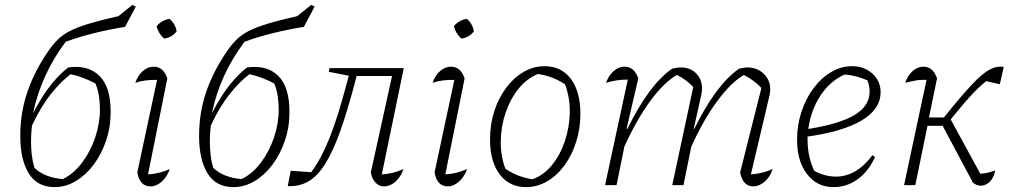

<svg xmlns="http://www.w3.org/2000/svg" viewBox="-20 -758 4147 786"><path d="M204 8Q132 8 97.5 -48.5Q63 -105 63 -201Q63 -298 93 -384.5Q123 -471 182 -555Q199 -579 218 -597.5Q237 -616 266 -631Q295 -646 342.5 -660.5Q390 -675 465 -692L522 -738L536 -731L492 -648Q429 -638 366 -622.5Q303 -607 249 -587Q149 -454 116 -297H117Q154 -369 191.5 -414.5Q229 -460 260 -482Q340 -493 386.5 -448Q433 -403 433 -300Q433 -237 414 -181.5Q395 -126 363 -83.5Q331 -41 290 -16.5Q249 8 204 8ZM107 -179Q107 -152 110 -125Q113 -98 121 -71Q142 -50 173.5 -38.5Q205 -27 237 -25Q281 -46 315.5 -91.5Q350 -137 369.5 -194.5Q389 -252 389 -310Q389 -338 385 -364.5Q381 -391 371 -416Q349 -428 322 -438.5Q295 -449 269 -454Q231 -426 189.5 -374.5Q148 -323 111 -244Q109 -228 108 -212.5Q107 -197 107 -179ZM195 -11Q206 -13 217 -17Z M675 -66Q664 -34 642 -14.5Q620 5 596 5Q552 5 542 -52L623 -431Q571 -432 534 -419Q544 -449 564.5 -467Q585 -485 609 -485Q649 -485 665 -437L586 -44Q634 -47 675 -66ZM674 -681Q699 -659 703 -629Q682 -604 652 -600Q628 -621 621 -651Q643 -676 674 -681Z M936 8Q864 8 829.5 -48.5Q795 -105 795 -201Q795 -298 825 -384.5Q855 -471 914 -555Q931 -579 950 -597.5Q969 -616 998 -631Q1027 -646 1074.5 -660.5Q1122 -675 1197 -692L1254 -738L1268 -731L1224 -648Q1161 -638 1098 -622.5Q1035 -607 981 -587Q881 -454 848 -297H849Q886 -369 923.5 -414.5Q961 -460 992 -482Q1072 -493 1118.5 -448Q1165 -403 1165 -300Q1165 -237 1146 -181.5Q1127 -126 1095 -83.5Q1063 -41 1022 -16.5Q981 8 936 8ZM839 -179Q839 -152 842 -125Q845 -98 853 -71Q874 -50 905.5 -38.5Q937 -27 969 -25Q1013 -46 1047.5 -91.5Q1082 -137 1101.5 -194.5Q1121 -252 1121 -310Q1121 -338 1117 -364.5Q1113 -391 1103 -416Q1081 -428 1054 -438.5Q1027 -449 1001 -454Q963 -426 921.5 -374.5Q880 -323 843 -244Q841 -228 840 -212.5Q839 -197 839 -179ZM927 -11Q938 -13 949 -17Z M1158 4 1170 -59 1254 -53Q1295 -108 1329.5 -194.5Q1364 -281 1399 -415L1408 -448L1326 -464L1329 -479H1633L1543 -44Q1590 -47 1632 -66Q1621 -34 1599 -14.5Q1577 5 1553 5Q1532 5 1517.5 -10Q1503 -25 1498 -52L1585 -447H1440Q1406 -315 1375 -227Q1344 -139 1311.5 -87.5Q1279 -36 1242 -15Q1205 6 1158 4Z M1892 -66Q1881 -34 1859 -14.5Q1837 5 1813 5Q1769 5 1759 -52L1840 -431Q1788 -432 1751 -419Q1761 -449 1781.5 -467Q1802 -485 1826 -485Q1866 -485 1882 -437L1803 -44Q1851 -47 1892 -66ZM1891 -681Q1916 -659 1920 -629Q1899 -604 1869 -600Q1845 -621 1838 -651Q1860 -676 1891 -681Z M2133 8Q2065 8 2025.5 -44.5Q1986 -97 1986 -187Q1986 -249 2003.5 -303Q2021 -357 2052 -398.5Q2083 -440 2123.5 -463.5Q2164 -487 2210 -487Q2278 -487 2317 -435Q2356 -383 2356 -293Q2356 -231 2338.5 -176.5Q2321 -122 2290.5 -80.5Q2260 -39 2219.5 -15.5Q2179 8 2133 8ZM2159 -24Q2205 -40 2239 -81.5Q2273 -123 2292 -179Q2311 -235 2312.5 -296Q2314 -357 2293 -413Q2241 -447 2182 -455Q2137 -437 2103 -395Q2069 -353 2050 -297Q2031 -241 2030 -180.5Q2029 -120 2049 -67Q2098 -34 2159 -24Z M2457 0 2550 -432Q2507 -433 2461 -419Q2471 -448 2491.5 -466.5Q2512 -485 2536 -485Q2577 -485 2593 -437L2545 -231L2548 -230Q2638 -413 2732 -477Q2745 -480 2752.5 -481Q2760 -482 2766 -482Q2806 -482 2830 -457.5Q2854 -433 2854 -394Q2854 -381 2850 -366L2820 -231L2822 -230Q2912 -413 3006 -477Q3017 -479 3025 -480.5Q3033 -482 3039 -482Q3080 -482 3106.5 -456Q3133 -430 3133 -393Q3133 -387 3132.5 -382Q3132 -377 3131 -371L3054 -44Q3080 -46 3101.5 -51.5Q3123 -57 3143 -66Q3133 -34 3110.5 -14.5Q3088 5 3064 5Q3021 5 3010 -52L3097 -398Q3077 -418 3061 -429.5Q3045 -441 3025 -451Q2973 -421 2916.5 -344.5Q2860 -268 2810 -158L2778 0H2732L2818 -402Q2800 -420 2785 -431Q2770 -442 2751 -451Q2698 -421 2642 -344.5Q2586 -268 2536 -158L2504 0Z M3392 8Q3325 8 3284 -45Q3243 -98 3243 -186Q3243 -246 3261 -300.5Q3279 -355 3310.5 -397Q3342 -439 3382.5 -463Q3423 -487 3469 -487Q3518 -487 3551.5 -456.5Q3585 -426 3585 -381Q3585 -311 3507.5 -265Q3430 -219 3286 -199Q3286 -192 3286 -185Q3286 -118 3313 -59Q3357 -35 3402 -35Q3486 -35 3552 -123L3562 -115Q3536 -57 3491.5 -24.5Q3447 8 3392 8ZM3540 -383Q3540 -406 3531 -429Q3486 -449 3438 -453Q3377 -426 3338 -365.5Q3299 -305 3289 -230Q3419 -251 3479.5 -288Q3540 -325 3540 -383Z M3681 0 3773 -431Q3749 -432 3729 -428.5Q3709 -425 3686 -419Q3695 -448 3715.5 -466.5Q3736 -485 3760 -485Q3800 -485 3816 -437L3783 -277H3844Q3914 -364 3957.5 -410.5Q4001 -457 4031 -473Q4061 -489 4089 -484L4073 -413L4017 -426Q3995 -408 3974.5 -387.5Q3954 -367 3929.5 -338.5Q3905 -310 3872 -269L3993 -47Q4007 -47 4021.5 -50.5Q4036 -54 4054 -60Q4046 -19 4018.5 -4Q3991 11 3963 -10L3839 -243H3777L3727 0Z"/></svg>

Font: Piazzolla ExtraLight
Style: Italic
Weight: 200
Italic angle: -11.3°
Designer: Juan Pablo del Peral
Foundry: Huerta Tipografica
Version: Version 1.330